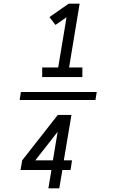

<svg xmlns="http://www.w3.org/2000/svg" viewBox="-20 -868 640 1056"><path d="M212 -444V-497H300L346 -773L285 -731L252 -774L358 -848H418L360 -497H433V-444ZM88 -318 95 -362H512L505 -318ZM246 168 263 67H93L102 14L298 -236H373L331 14H376L368 67H323L306 168ZM174 14H271L297 -143Z"/></svg>

Font: Iosevka SS04 Lt Ex Obl
Style: Regular
Weight: 300
Width: 7
Italic angle: -9°
Monospace: yes
Designer: Belleve Invis
Foundry: Belleve Invis
Version: Version 19.0.0; ttfautohint (v1.8.4)